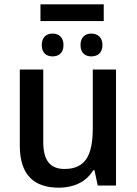

<svg xmlns="http://www.w3.org/2000/svg" viewBox="-20 -862 635 892"><path d="M462 -842H168V-764H462ZM224 -706C196 -706 174 -689 174 -653C174 -616 196 -600 224 -600C253 -600 275 -616 275 -653C275 -689 253 -706 224 -706ZM404 -706C376 -706 354 -689 354 -653C354 -616 376 -600 404 -600C433 -600 456 -616 456 -653C456 -689 433 -706 404 -706ZM519 -539H411V-266C411 -144 379 -77 280 -77C212 -77 181 -118 181 -202V-539H72V-186C72 -49 138 10 254 10C319 10 380 -15 413 -71H419L434 0H519Z"/></svg>

Font: Noto Sans Thai Medium
Style: Regular
Weight: 500
Designer: Monotype Design Team
Foundry: Monotype Imaging Inc.
Version: Version 1.901